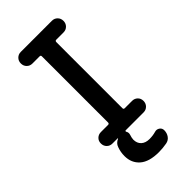

<svg xmlns="http://www.w3.org/2000/svg" viewBox="-291 -796 1082 1082"><g transform="rotate(-45 250.0 -255.0)"><path d="M183.6 -91.8Q191.4 -91.8 192.4 -100.6V-628.9Q192.4 -637.7 183.6 -637.7H126Q106.4 -637.7 93.3 -650.9Q80.1 -664.1 80.1 -684.1Q80.1 -704.1 93.3 -717.3Q106.4 -730.5 126 -730.5H374Q393.6 -730.5 406.7 -717.3Q419.9 -704.1 419.9 -684.1Q419.9 -664.1 406.7 -650.9Q393.6 -637.7 374 -637.7H316.4Q307.6 -637.7 306.6 -628.9V-100.6Q306.6 -91.8 316.4 -91.8H374Q393.6 -91.8 406.7 -79.1Q419.9 -66.4 419.9 -46.4Q419.9 -26.4 406.7 -13.2Q393.6 0 374 0H231.4Q229.5 0 228 2.4Q226.6 4.9 227.5 6.8Q236.3 20.5 231.4 35.2Q225.6 51.8 224.6 67.4Q224.6 96.7 242.7 113.3Q260.7 129.9 292 129.9Q319.3 129.9 342.8 123Q358.4 118.2 372.1 127.4Q385.7 136.7 385.7 153.3Q385.7 175.8 373.5 192.9Q361.3 210 339.8 213.9Q307.6 219.7 277.3 219.7Q200.2 219.7 162.1 186.5Q124 153.3 124 97.7Q124 66.4 134.8 37.1Q142.6 13.7 168 2.9Q168.9 1 168.9 0H126Q106.4 0 93.3 -13.2Q80.1 -26.4 80.1 -46.4Q80.1 -66.4 93.3 -79.1Q106.4 -91.8 126 -91.8Z"/></g></svg>

Font: Rounded Mgen+ 2m medium
Style: Regular
Weight: 500
Designer: [Source Han Sans]
Ryoko NISHIZUKA  (kana & ideographs); Paul D. Hunt (Latin, Greek & Cyrillic); Wenlong ZHANG  (bopomofo
Version: Version 1.059.20150602